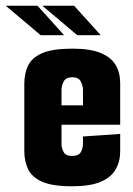

<svg xmlns="http://www.w3.org/2000/svg" viewBox="-60 -646 465 671"><path d="M192 5Q123 5 87 -11Q51 -27 38 -55Q25 -83 25 -117V-354Q25 -389 38 -416.5Q51 -444 87 -460Q123 -476 194 -476Q255 -476 291.5 -461Q328 -446 344 -419Q360 -392 360 -356V-271L230 -262V-332Q230 -346 222.5 -361Q215 -376 193 -376Q170 -376 162.5 -361Q155 -346 155 -332V-142Q155 -128 162.5 -114.5Q170 -101 191 -101Q215 -101 222.5 -114.5Q230 -128 230 -144V-169L360 -178V-117Q360 -81 344 -53.5Q328 -26 291.5 -10.5Q255 5 192 5ZM40 -210V-278H360V-210ZM82 -523 -40 -626H71L164 -523ZM210 -523 88 -626H199L292 -523Z"/></svg>

Font: Smooch Sans ExtraBold
Style: Regular
Weight: 800
Designer: Robert E. Leuschke
Foundry: Robert E. Leuschke
Version: Version 1.010